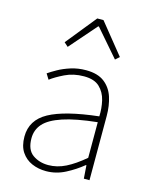

<svg xmlns="http://www.w3.org/2000/svg" viewBox="-122 -891 780 984"><g transform="rotate(15 268.0 -399.0)"><path d="M218 13Q177 13 142.5 -2Q108 -17 87 -48.5Q66 -80 66 -130Q66 -218 149 -263.5Q232 -309 410 -329Q412 -372 402.5 -412.5Q393 -453 365 -480Q337 -507 282 -507Q226 -507 181 -485Q136 -463 110 -443L92 -472Q109 -484 137.5 -500Q166 -516 203.5 -528Q241 -540 284 -540Q346 -540 381.5 -512.5Q417 -485 431.5 -440Q446 -395 446 -341V0H416L411 -70H408Q368 -37 319.5 -12Q271 13 218 13ZM221 -20Q268 -20 313 -42.5Q358 -65 410 -109V-298Q296 -286 228.5 -263.5Q161 -241 132 -208.5Q103 -176 103 -131Q103 -70 138 -45Q173 -20 221 -20ZM140 -650 270 -811H303L433 -650L412 -631L289 -773H285L161 -631Z"/></g></svg>

Font: Noto Sans TC
Style: Regular
Weight: 100
Designer: Ryoko NISHIZUKA 西塚涼子 (kana, bopomofo & ideographs); Paul D. Hunt (Latin, Greek & Cyrillic); Sandoll Communications 산돌커뮤니
Foundry: Adobe
Version: Version 2.004;hotconv 1.0.118;makeotfexe 2.5.65603